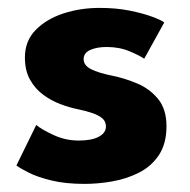

<svg xmlns="http://www.w3.org/2000/svg" viewBox="-20 -442 470 474"><path d="M226 -422.5Q266.5 -422.5 300 -415.8Q333.5 -409 356.2 -400.5Q379 -392 385.5 -386.5L336 -297Q326.5 -304 300.8 -315Q275 -326 243.5 -326Q219.5 -326 203 -318.8Q186.5 -311.5 186.5 -296Q186.5 -280.5 204.8 -271.2Q223 -262 257.5 -255Q287.5 -249 318.5 -236Q349.5 -223 370.2 -197.8Q391 -172.5 391 -130.5Q391 -87.5 372.5 -59.5Q354 -31.5 323.5 -16Q293 -0.5 257.5 5.8Q222 12 188.5 12Q141.5 12 106.8 3.5Q72 -5 50.5 -16Q29 -27 20.5 -33.5L69.5 -133.5Q82.5 -122.5 112 -108.8Q141.5 -95 174.5 -95Q206.5 -95 224 -104.5Q241.5 -114 241.5 -129.5Q241.5 -142 233 -149.5Q224.5 -157 209 -162.5Q193.5 -168 171.5 -172.5Q151.5 -176.5 129 -185Q106.5 -193.5 86.5 -208.2Q66.5 -223 54 -245.5Q41.5 -268 41.5 -300Q41.5 -341 68 -368Q94.5 -395 136.5 -408.8Q178.5 -422.5 226 -422.5Z"/></svg>

Font: League Spartan Thin
Style: Bold
Weight: 700
Version: Version 2.002